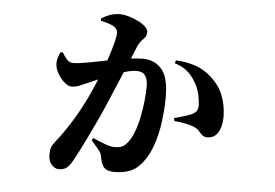

<svg xmlns="http://www.w3.org/2000/svg" viewBox="-48 -651 1095 765"><g transform="rotate(5 500.0 -268.5)"><path d="M212.8 49.4Q197.1 49.4 183.9 34.7Q170.7 20.1 170.7 -4.6Q170.7 -23.8 174.4 -34.1Q178.1 -44.4 189.5 -58.8Q216.9 -92.5 247.1 -140.5Q277.4 -188.4 304.6 -244.6Q325.8 -289.4 342.9 -332.2Q359.9 -375 371.8 -411.2Q383.7 -447.4 390.2 -473.1Q396.7 -498.8 396.7 -510.2Q396.7 -518.4 393.6 -524.4Q390.5 -530.4 384.7 -534.4Q375 -541.5 359.9 -546.2Q344.8 -550.9 328.6 -554.1V-564.5Q341.5 -571.9 359.7 -579.5Q377.9 -587.1 404.4 -587.1Q418.3 -587.1 437.1 -581.6Q456 -576 474.3 -567.3Q492.5 -558.6 504.4 -547.4Q516.4 -536.3 516.4 -525.6Q516.4 -508.2 502.7 -495.9Q489.1 -483.5 480.5 -462.9Q473.9 -446.1 461.4 -416.1Q448.9 -386 433.5 -349.9Q418.1 -313.7 403.4 -278.7Q388.7 -243.6 377 -216.6Q365.4 -189 350.3 -157Q335.1 -125.1 320 -93.5Q304.9 -61.9 291.2 -35Q277.5 -8.1 267.7 9.1Q254.5 33.1 242.4 41.2Q230.3 49.4 212.8 49.4ZM435 41.1Q407.2 41.1 394.6 29.7Q382.1 18.3 376.3 -14Q375.1 -22.9 371.6 -29.3Q368.2 -35.6 359.4 -46.4Q350.6 -57.1 333.3 -77.3L339.1 -86.4Q367.9 -73.2 389.3 -65.5Q410.8 -57.9 426 -57.9Q444.7 -57.9 455.6 -62.6Q466.4 -67.3 475.8 -78.9Q490.7 -95.8 501.5 -123.7Q512.3 -151.6 519.2 -184.7Q526.1 -217.9 529.5 -251.1Q532.9 -284.3 532.9 -311.5Q532.9 -338.2 522.4 -352.9Q511.9 -367.7 487.2 -367.7Q465.8 -367.7 430.3 -356.1Q394.7 -344.6 357.5 -329.1Q320.4 -313.5 293.3 -301.2Q276.4 -293.4 262.9 -288.2Q249.4 -283.1 233.2 -283.1Q221.8 -283.1 207.4 -295.1Q192.9 -307.1 181.8 -324.8Q170.6 -342.5 167.8 -358.9Q165.4 -376.4 169.3 -389.6Q173.1 -402.8 178.3 -414.3L187.5 -416.6Q199.3 -396.9 209.1 -387Q218.9 -377.1 232.7 -377.1Q249.6 -377.1 277.8 -381.8Q306 -386.5 341.9 -394Q377.9 -401.6 417.1 -408Q436.8 -411.8 463 -415Q489.3 -418.3 508.3 -418.3Q555.4 -418.3 583.9 -385.6Q612.4 -352.9 612.4 -274.5Q612.4 -225.6 605.3 -173.1Q598.3 -120.5 581.3 -74Q564.4 -27.5 534.6 4.1Q516.4 23.7 491.3 32.4Q466.2 41.1 435 41.1ZM792.4 -128.7Q778.4 -128.7 770.9 -135.2Q763.3 -141.6 756.1 -150.6Q748.9 -159.5 735.8 -165.1Q727 -169.3 713.1 -172.7Q699.1 -176.1 683.9 -178.6Q668.7 -181.1 655 -182L652.4 -193.5Q670.1 -198.7 682.3 -201.9Q694.5 -205.2 703.9 -208.5Q713.2 -211.7 721 -215Q733.8 -220.7 740.1 -229.2Q746.3 -237.7 746.1 -253.1Q745.8 -270 740.6 -295Q735.5 -320 720.6 -344.4Q706.8 -369.6 686 -386.3Q665.1 -403 636.6 -411.4L640.1 -423.1Q673.9 -422.7 712.4 -411.2Q751 -399.7 781.7 -371.6Q817.8 -340.1 833.2 -299.8Q848.6 -259.6 848.6 -215.6Q848.6 -177.5 834.3 -153.5Q820 -129.5 792.4 -128.7Z"/></g></svg>

Font: Noto Serif HK ExtraLight
Style: Regular
Weight: 200
Designer: Ryoko NISHIZUKA 西塚涼子 (kana & ideographs); Frank Grießhammer (Latin, Greek & Cyrillic); Wenlong ZHANG 张文龙 (bopomofo); San
Foundry: Adobe
Version: Version 2.002-H1;hotconv 1.1.0;makeotfexe 2.6.0